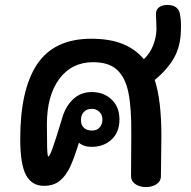

<svg xmlns="http://www.w3.org/2000/svg" viewBox="-20 -758 772 778"><path d="M713 -635Q712 -572 686 -525Q660 -478 607 -434Q634 -352 634 -206L632 -43Q632 -24 614.5 -12Q597 0 571 0Q546 0 528.5 -12Q511 -24 511 -43L512 -214Q513 -320 500.5 -382Q488 -444 454.5 -475Q421 -506 357 -506Q271 -506 220.5 -438.5Q170 -371 170 -253Q170 -197 171 -160.5Q172 -124 176 -124Q181 -124 193 -157.5Q205 -191 222 -247L233 -283Q247 -329 277.5 -357Q308 -385 352 -385Q400 -385 432 -355Q464 -325 464 -274Q464 -222 432 -192.5Q400 -163 352 -163Q332 -163 318.5 -168.5Q305 -174 300 -180Q280 -116 264 -81.5Q248 -47 223 -26Q198 -5 158 -5Q109 -5 85.5 -48.5Q62 -92 62 -195Q62 -396 131 -498.5Q200 -601 350 -601Q425 -601 477 -580Q529 -559 563 -518Q588 -542 600.5 -574Q613 -606 614 -637L613 -678Q612 -687 612 -702Q612 -719 624.5 -728.5Q637 -738 658 -738Q699 -738 708 -706Q715 -676 713 -635ZM308 -272Q308 -251 320 -240Q332 -229 353 -229Q373 -229 384 -242Q395 -255 395 -273Q395 -293 382.5 -305Q370 -317 352 -317Q331 -317 319.5 -304Q308 -291 308 -272Z"/></svg>

Font: Mali SemiBold
Style: Regular
Weight: 600
Designer: Kitiyaporn Chalermlarp | Katatrad Aksorn Co.,Ltd.
Foundry: Cadson Demak Co.,Ltd.
Version: Version 1.000; ttfautohint (v1.6)